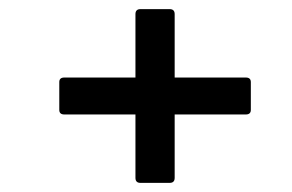

<svg xmlns="http://www.w3.org/2000/svg" viewBox="-20 -511 640 421"><path d="M288 -110Q277 -110 277 -121V-260H121Q110 -260 110 -270V-331Q110 -341 121 -341H277V-480Q277 -491 288 -491H352Q363 -491 363 -480V-341H519Q530 -341 530 -331V-270Q530 -260 519 -260H363V-121Q363 -110 352 -110Z"/></svg>

Font: Sofia Sans SemiBold
Style: Italic
Weight: 600
Italic angle: -9°
Designer: Botio Nikoltchev, Ani Petrova
Foundry: lettersoup
Version: Version 4.100-B